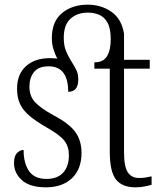

<svg xmlns="http://www.w3.org/2000/svg" viewBox="-20 -792 690 822"><path d="M177 10Q108 10 74 -20.5Q40 -51 40 -94Q40 -124 53 -137Q66 -150 81 -150Q81 -94 104 -60Q127 -26 179 -26Q226 -26 250.5 -53Q275 -80 275 -128Q275 -164 256 -189Q237 -214 182 -245Q135 -272 107 -295.5Q79 -319 66 -346.5Q53 -374 53 -412Q53 -474 91 -508.5Q129 -543 193 -543Q210 -543 225 -541Q215 -561 208.5 -582.5Q202 -604 202 -629Q202 -700 245.5 -736Q289 -772 356 -772Q413 -772 457 -741.5Q501 -711 511 -647V-536H621V-498H511V-141Q511 -79 527 -54.5Q543 -30 575 -30Q591 -30 603 -32Q615 -34 629 -37V-1Q616 3 598 6.5Q580 10 560 10Q503 10 476.5 -23.5Q450 -57 450 -143V-498H384V-525Q422 -525 438 -551Q454 -577 454 -624Q454 -670 440.5 -694.5Q427 -719 405 -728.5Q383 -738 356 -738Q311 -738 282 -712Q253 -686 253 -630Q253 -597 262.5 -574Q272 -551 284 -532Q296 -513 305.5 -495Q315 -477 315 -455Q315 -453 315 -451Q315 -399 272 -399Q272 -508 188 -508Q145 -508 125.5 -483.5Q106 -459 106 -421Q106 -380 130.5 -354Q155 -328 210 -298Q275 -264 302 -227.5Q329 -191 329 -137Q329 -68 288 -29Q247 10 177 10Z"/></svg>

Font: Noto Serif Condensed Light
Style: Regular
Weight: 300
Width: 3
Designer: Monotype Design Team
Foundry: Monotype Imaging Inc.
Version: Version 2.013